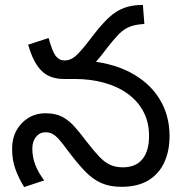

<svg xmlns="http://www.w3.org/2000/svg" viewBox="-20 -745 742 778"><path d="M472 12Q425 12 390 -3.5Q355 -19 324 -51.5Q293 -84 256 -133Q235 -162 220.5 -178.5Q206 -195 193.5 -202Q181 -209 164 -209Q141 -209 126 -190.5Q111 -172 111 -143Q111 -108 123 -77Q135 -46 159 -14L78 13Q56 -22 42.5 -59.5Q29 -97 29 -143Q29 -184 46.5 -216Q64 -248 94.5 -267Q125 -286 165 -286Q204 -286 230.5 -272.5Q257 -259 279.5 -234.5Q302 -210 328 -175Q358 -136 380.5 -112Q403 -88 425.5 -77.5Q448 -67 478 -67Q530 -67 557 -100Q584 -133 584 -194Q584 -250 561 -293Q538 -336 497 -365.5Q456 -395 401 -410Q346 -425 282 -425H238L316 -500Q428 -493 506 -452.5Q584 -412 625.5 -345.5Q667 -279 667 -194Q667 -132 645 -85.5Q623 -39 580 -13.5Q537 12 472 12ZM236 -425Q207 -425 180.5 -436Q154 -447 132 -477.5Q110 -508 94 -564L177 -591Q192 -536 206 -518Q220 -500 242 -500Q262 -500 279.5 -512.5Q297 -525 329 -565L360 -605Q394 -649 422.5 -675Q451 -701 483 -713Q515 -725 559 -725L565 -648Q530 -646 506.5 -637Q483 -628 463.5 -608.5Q444 -589 418 -556L395 -526Q367 -490 342 -468Q317 -446 291.5 -435.5Q266 -425 236 -425Z"/></svg>

Font: telugu25
Style: Book
Weight: 400
Designer: Jelle Bosma - Monotype Design Team
Foundry: Monotype Imaging Inc.
Version: Version 2.003